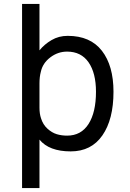

<svg xmlns="http://www.w3.org/2000/svg" viewBox="-20 -744 651 964"><path d="M319.8 -564Q433.6 -564 491.7 -489Q549.8 -414.1 549.8 -283.2Q549.8 -144.5 494.1 -64.2Q438.5 16.1 335 16.1Q226.6 16.1 178.2 -43V200.2H90.8V-724.1H178.2V-491.2Q202.6 -521.5 238.8 -542.7Q274.9 -564 319.8 -564ZM316.9 -63Q387.2 -63 424.6 -121.6Q461.9 -180.2 461.9 -283.2Q461.9 -377.4 424.6 -431.2Q387.2 -484.9 316.9 -484.9Q270.5 -484.9 232.4 -455.8Q194.3 -426.8 185.1 -383.8Q178.2 -358.9 178.2 -325.2V-203.1Q178.2 -172.4 186 -149.9Q195.8 -118.2 218.3 -97.9Q240.7 -77.6 264.9 -70.3Q289.1 -63 316.9 -63Z"/></svg>

Font: Stilu
Style: Regular
Weight: 400
Designer: Genilson Lima Santos
Foundry: Genilson Lima Santos
Version: Version 1.200;PS 001.200;hotconv 1.0.88;makeotf.lib2.5.64775